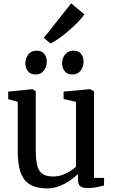

<svg xmlns="http://www.w3.org/2000/svg" viewBox="-20 -1082 664 1114"><path d="M487.5 9Q460 9 446.2 -1.2Q432.5 -11.5 432.5 -38V-72.5Q414 -54 385.8 -34.5Q357.5 -15 323.8 -2Q290 11 254.5 11Q161.5 11 122.2 -39.2Q83 -89.5 83 -202.5V-491L27.5 -507V-550.5L167 -564.5H169L187.5 -552V-209.5Q187.5 -155.5 195.8 -122.2Q204 -89 226 -73.5Q248 -58 288 -58Q317.5 -58 342.5 -67.2Q367.5 -76.5 387.8 -89.5Q408 -102.5 421 -114.5V-491L349 -507.5V-550.5L500 -564.5H502.5L525.5 -552V-50H584L583.5 -5.5Q566.5 -1.5 542.8 3.8Q519 9 487.5 9ZM185 -650Q157 -650 142 -669Q127 -688 127 -714Q127 -743 143.8 -765.5Q160.5 -788 192.5 -788H193.5Q222 -788 236.8 -769.2Q251.5 -750.5 251.5 -724Q251.5 -695.5 235 -672.8Q218.5 -650 186 -650ZM398.5 -650Q370.5 -650 355.5 -669Q340.5 -688 340.5 -714Q340.5 -743 357.2 -765.5Q374 -788 406 -788H407Q435.5 -788 450.2 -769.2Q465 -750.5 465 -724Q465 -695.5 448.5 -672.8Q432 -650 399.5 -650ZM272 -830 234.5 -862.5 393 -1062.5 469 -999Q458.5 -981 434.2 -956Q410 -931 380 -905Q350 -879 321.5 -858.8Q293 -838.5 273.5 -830Z"/></svg>

Font: Merriweather 24pt
Style: Regular
Weight: 400
Designer: Eben Sorkin
Foundry: Eben Sorkin
Version: Version 2.100